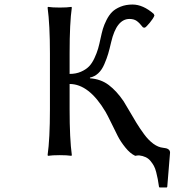

<svg xmlns="http://www.w3.org/2000/svg" viewBox="-20 -678 763 839"><path d="M198.2 -200.2V-444.8Q198.2 -569.8 188 -645L189.9 -647.9Q208.5 -645 241.2 -645Q273.4 -645 292 -647.9L293.9 -645Q284.2 -578.6 284.2 -444.8V-355Q312 -355 333.7 -364.5Q355.5 -374 368.9 -387.7Q382.3 -401.4 392.8 -424.1Q403.3 -446.8 408.7 -465.6Q414.1 -484.4 419.9 -512.2Q424.8 -535.2 429.7 -552Q434.6 -568.8 445.3 -590.3Q456.1 -611.8 469.7 -625.5Q483.4 -639.2 506.6 -648.7Q529.8 -658.2 559.1 -658.2Q605 -658.2 651.9 -617.2L654.8 -609.9Q649.9 -597.2 634.3 -578.4Q618.7 -559.6 612.8 -557.1L605 -558.1Q589.4 -578.1 577.1 -586.7Q564.9 -595.2 545.9 -595.2Q489.3 -595.2 465.8 -494.1Q458.5 -462.4 452.6 -442.6Q446.8 -422.9 436 -397.7Q425.3 -372.6 409.4 -357.9Q393.6 -343.3 373 -338.9V-335.9Q420.9 -332.5 455.3 -306.4Q489.7 -280.3 520 -235.8Q527.8 -223.6 544.4 -194.8Q561 -166 575.9 -141.6Q590.8 -117.2 609.6 -91.6Q628.4 -65.9 649.9 -50Q671.4 -34.2 692.9 -32.2Q723.1 -29.8 723.1 -11.2L710.9 138.2L709 141.1H676.8L674.8 138.2Q671.9 117.7 669.4 104.7Q667 91.8 662.6 74.5Q658.2 57.1 652.3 46.6Q646.5 36.1 637.7 25.4Q628.9 14.6 616.5 8.8Q604 2.9 587.9 1Q580.6 1 570.8 2.9Q548.8 -7.3 528.1 -33Q507.3 -58.6 494.6 -83.5Q481.9 -108.4 465.6 -142.1Q449.2 -175.8 440.9 -189.9Q368.7 -311 284.2 -311V-200.2Q284.2 -71.3 293.9 0L292 2.9Q273.4 0 241.2 0Q208.5 0 189.9 2.9L188 0Q198.2 -71.3 198.2 -200.2Z"/></svg>

Font: Linear Smooth
Style: Regular
Weight: 400
Designer: Philipp H. Poll, Flanker
Foundry: Philipp H. Poll, reworked by Flanker
Version: Version 1.061 | FøM Fix